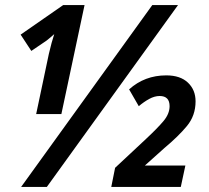

<svg xmlns="http://www.w3.org/2000/svg" viewBox="-20 -734 822 754"><path d="M164 0 679 -714H578L63 0ZM221 -286 312 -714H228L61 -598L103 -534L162 -574Q175 -584 193 -600Q188 -585 182.5 -565Q177 -545 172 -523L122 -286ZM690 0 708 -84H549L626 -153Q680 -198 714 -239Q748 -280 748 -336Q748 -381 718 -409.5Q688 -438 633 -438Q548 -438 487 -383L525 -317Q545 -334 566 -345.5Q587 -357 607 -357Q646 -357 646 -317Q646 -287 622 -258.5Q598 -230 554 -189L432 -75L417 0Z"/></svg>

Font: Noto Sans UI SemiCondensed
Style: Bold Italic
Weight: 700
Width: 4
Designer: Monotype Design Team
Foundry: Monotype Imaging Inc.
Version: 1.001